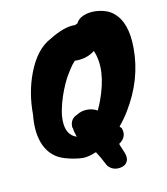

<svg xmlns="http://www.w3.org/2000/svg" viewBox="-140 -941 1049 1207"><g transform="rotate(-15 384.5 -337.5)"><path d="M565 -80Q574 -46 561 -23.5Q548 -1 524 11Q524 16 530.5 35.5Q537 55 541 68Q550 95 546 117Q535 155 490 158Q471 160 452 153Q433 146 422 131Q420 135 411 114.5Q402 94 391 68L369 24Q315 41 281 38Q228 32 169 9Q87 -23 56 -105Q25 -187 48 -306Q59 -446 115 -562Q181 -699 280 -739Q381 -790 448 -782L466 -788Q481 -814 512.5 -825Q544 -836 580 -834Q616 -832 650.5 -819Q685 -806 706 -784Q781 -711 767 -547Q751 -346 621 -171Q590 -129 554 -93ZM278 -101Q268 -138 268 -160Q266 -162 266 -165V-166Q265 -167 265 -169H266Q268 -219 317 -235Q347 -251 383 -248.5Q419 -246 448 -226Q458 -243 465 -257L477 -281Q564 -465 521 -594Q491 -574 455.5 -567.5Q420 -561 390 -566Q368 -547 348.5 -520.5Q329 -494 321.5 -484Q314 -474 295.5 -441.5Q277 -409 260 -370Q243 -331 231 -289.5Q219 -248 218 -211Q216 -127 278 -101Z"/></g></svg>

Font: Knewave
Style: Regular
Weight: 400
Designer: Tyler Finck
Foundry: Tyler Finck
Version: Version 1.001